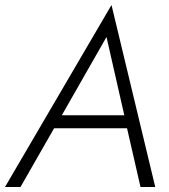

<svg xmlns="http://www.w3.org/2000/svg" viewBox="-40 -748 677 768"><path d="M149 -235H498L489 -287H174ZM386 -600 462 -266 464 -253 522 0H581L406 -728L-20 0H42L189 -257L197 -269Z"/></svg>

Font: Jost Light
Style: Italic
Weight: 300
Italic angle: -5°
Version: Version 3.710